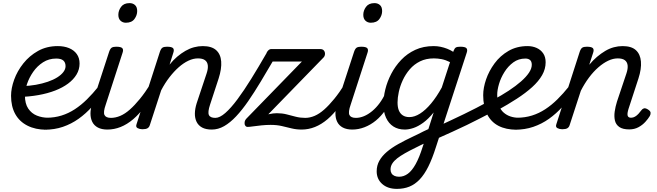

<svg xmlns="http://www.w3.org/2000/svg" viewBox="-20 -815 4220 1233"><path d="M277 18Q208 18 156.5 -8Q105 -34 78 -82.5Q51 -131 51 -200Q51 -248 71 -303.5Q91 -359 130 -408Q169 -457 224.5 -488Q280 -519 351 -519Q392 -519 423.5 -506Q455 -493 473 -468Q491 -443 491 -407Q491 -369 471.5 -336.5Q452 -304 417 -278Q382 -252 334 -233.5Q286 -215 227.5 -204.5Q169 -194 102 -192L122 -262Q169 -263 210.5 -270.5Q252 -278 287 -290Q322 -302 347.5 -318Q373 -334 387 -352.5Q401 -371 401 -390Q401 -414 386.5 -426.5Q372 -439 341 -439Q294 -439 256.5 -415Q219 -391 193 -353.5Q167 -316 153.5 -275.5Q140 -235 140 -203Q140 -149 161.5 -117.5Q183 -86 217 -72.5Q251 -59 288 -59Q302 -59 307.5 -47.5Q313 -36 311.5 -20.5Q310 -5 301 6.5Q292 18 277 18Z M266 18Q257 18 253 6.5Q249 -5 251 -20.5Q253 -36 260.5 -47.5Q268 -59 280 -59Q330 -59 375 -73Q420 -87 460.5 -113.5Q501 -140 538.5 -177Q576 -214 612 -259Q618 -266 629.5 -261Q641 -256 649 -246.5Q657 -237 651 -230Q613 -176 572 -130.5Q531 -85 484.5 -52Q438 -19 384 -0.5Q330 18 266 18Z M670 17Q633 17 608.5 4Q584 -9 572.5 -32.5Q561 -56 561 -86Q561 -116 573 -152L681 -483Q688 -503 697.5 -509Q707 -515 726 -515Q757 -515 765.5 -505.5Q774 -496 767 -476L659 -143Q642 -95 651 -76.5Q660 -58 693 -58Q707 -58 713 -46.5Q719 -35 716.5 -20.5Q714 -6 702.5 5.5Q691 17 670 17ZM788 -669Q768 -669 754 -682Q740 -695 740 -720Q740 -747 757.5 -771Q775 -795 812 -795Q833 -795 847 -782.5Q861 -770 861 -744Q861 -717 843.5 -693Q826 -669 788 -669Z M669 17Q655 17 648.5 5.5Q642 -6 644.5 -20.5Q647 -35 659 -46.5Q671 -58 692 -58Q722 -58 752.5 -71Q783 -84 814 -111.5Q845 -139 878.5 -180Q912 -221 947 -277Q956 -290 968 -289Q980 -288 986.5 -278.5Q993 -269 987 -257Q951 -187 913 -135Q875 -83 835.5 -49.5Q796 -16 754.5 0.5Q713 17 669 17Z M1340 17Q1302 17 1278 4Q1254 -9 1242.5 -32.5Q1231 -56 1231.5 -86.5Q1232 -117 1243 -152L1307 -344Q1317 -374 1314.5 -395.5Q1312 -417 1296.5 -428.5Q1281 -440 1251 -440Q1221 -440 1189.5 -425Q1158 -410 1127.5 -383Q1097 -356 1068 -318.5Q1039 -281 1015 -235L942 -11Q938 2 927.5 8.5Q917 15 894 15Q878 15 864 8Q850 1 857 -18L1007 -483Q1014 -503 1023.5 -509Q1033 -515 1052 -515Q1083 -515 1091.5 -505.5Q1100 -496 1093 -476L1069 -400Q1092 -429 1118 -451Q1144 -473 1171 -488.5Q1198 -504 1226 -511.5Q1254 -519 1282 -519Q1339 -519 1368 -493Q1397 -467 1400.5 -420Q1404 -373 1384 -311L1329 -143Q1313 -95 1321.5 -76.5Q1330 -58 1363 -58Q1377 -58 1383 -46.5Q1389 -35 1386.5 -20.5Q1384 -6 1372.5 5.5Q1361 17 1340 17Z M1340 17Q1326 17 1320.5 5.5Q1315 -6 1318 -20.5Q1321 -35 1332.5 -46.5Q1344 -58 1363 -58Q1391 -58 1427 -89.5Q1463 -121 1505 -177.5Q1547 -234 1593.5 -309Q1640 -384 1690 -471Q1697 -482 1707.5 -482Q1718 -482 1728 -475Q1738 -468 1742.5 -457.5Q1747 -447 1741 -437Q1696 -360 1654.5 -291Q1613 -222 1574 -165.5Q1535 -109 1496.5 -68Q1458 -27 1419.5 -5Q1381 17 1340 17Z M1917 17Q1883 17 1852.5 9.5Q1822 2 1790 -5.5Q1758 -13 1718 -13Q1690 -13 1660 -10Q1630 -7 1606 -3.5Q1582 0 1570 0Q1560 0 1554.5 -9Q1549 -18 1551 -31Q1553 -44 1564 -55L1919 -420H1700Q1689 -420 1685 -430Q1681 -440 1686 -460Q1692 -480 1701.5 -490Q1711 -500 1722 -500H2036Q2053 -500 2060.5 -490Q2068 -480 2067 -467Q2066 -454 2057 -445L1703 -81Q1720 -85 1733.5 -86.5Q1747 -88 1758 -88Q1792 -88 1821 -80.5Q1850 -73 1879 -65.5Q1908 -58 1940 -58Q1952 -58 1955 -48Q1958 -38 1953 -18Q1949 0 1940 8.5Q1931 17 1917 17Z M1917 17Q1903 17 1896.5 5.5Q1890 -6 1892.5 -20.5Q1895 -35 1907 -46.5Q1919 -58 1940 -58Q1970 -58 2000.5 -71Q2031 -84 2062 -111.5Q2093 -139 2126.5 -180Q2160 -221 2195 -277Q2204 -290 2216 -289Q2228 -288 2234.5 -278.5Q2241 -269 2235 -257Q2199 -187 2161 -135Q2123 -83 2083.5 -49.5Q2044 -16 2002.5 0.5Q1961 17 1917 17Z M2243 17Q2206 17 2181.5 4Q2157 -9 2145.5 -32.5Q2134 -56 2134 -86Q2134 -116 2146 -152L2254 -483Q2261 -503 2270.5 -509Q2280 -515 2299 -515Q2330 -515 2338.5 -505.5Q2347 -496 2340 -476L2232 -143Q2215 -95 2224 -76.5Q2233 -58 2266 -58Q2280 -58 2286 -46.5Q2292 -35 2289.5 -20.5Q2287 -6 2275.5 5.5Q2264 17 2243 17ZM2361 -669Q2341 -669 2327 -682Q2313 -695 2313 -720Q2313 -747 2330.5 -771Q2348 -795 2385 -795Q2406 -795 2420 -782.5Q2434 -770 2434 -744Q2434 -717 2416.5 -693Q2399 -669 2361 -669Z M2242 17Q2228 17 2221.5 5.5Q2215 -6 2217.5 -20.5Q2220 -35 2232 -46.5Q2244 -58 2265 -58Q2291 -58 2317.5 -69Q2344 -80 2370 -101.5Q2396 -123 2418 -153Q2440 -183 2457 -220Q2462 -235 2474.5 -234.5Q2487 -234 2496.5 -224.5Q2506 -215 2502 -201Q2484 -150 2456 -109.5Q2428 -69 2394 -41Q2360 -13 2321 2Q2282 17 2242 17Z M2529 398Q2470 398 2434.5 366.5Q2399 335 2399 285Q2399 248 2416 217.5Q2433 187 2464 160.5Q2495 134 2538 110Q2581 86 2632 62Q2649 54 2665.5 46Q2682 38 2698 29.5Q2714 21 2731 14L2765 -93Q2731 -51 2698 -27Q2665 -3 2635 7Q2605 17 2580 17Q2537 17 2506.5 -2.5Q2476 -22 2459 -59Q2442 -96 2442 -146Q2442 -190 2454.5 -241Q2467 -292 2492.5 -341Q2518 -390 2556.5 -430.5Q2595 -471 2647 -495Q2699 -519 2765 -519Q2788 -519 2809.5 -514.5Q2831 -510 2851.5 -502Q2872 -494 2891 -482L2892 -487Q2899 -505 2907.5 -510Q2916 -515 2936 -515Q2967 -515 2975.5 -505.5Q2984 -496 2977 -476L2779 131Q2756 204 2730.5 255Q2705 306 2675 337.5Q2645 369 2609 383.5Q2573 398 2529 398ZM2543 320Q2573 320 2599.5 300.5Q2626 281 2649.5 238.5Q2673 196 2694 129L2701 108Q2691 112 2682 117Q2673 122 2664 126Q2655 130 2646 135Q2609 153 2580 169.5Q2551 186 2530.5 202Q2510 218 2499 235.5Q2488 253 2488 273Q2488 288 2494.5 298.5Q2501 309 2513.5 314.5Q2526 320 2543 320ZM2609 -63Q2642 -63 2677.5 -85.5Q2713 -108 2748.5 -150.5Q2784 -193 2817 -253L2870 -416Q2842 -430 2816.5 -435Q2791 -440 2766 -440Q2716 -440 2677.5 -421Q2639 -402 2611.5 -370Q2584 -338 2566.5 -300Q2549 -262 2541 -224.5Q2533 -187 2533 -157Q2533 -126 2541.5 -105.5Q2550 -85 2567 -74Q2584 -63 2609 -63Z M2781 78Q2773 81 2767 72Q2761 63 2759 49Q2757 35 2759.5 22.5Q2762 10 2771 6Q2821 -17 2868.5 -39Q2916 -61 2959 -82Q3002 -103 3039 -122Q3076 -141 3105 -157Q3113 -161 3121 -152.5Q3129 -144 3134 -131.5Q3139 -119 3140 -107Q3141 -95 3133 -91Q3100 -74 3061.5 -54Q3023 -34 2978.5 -12.5Q2934 9 2884.5 31.5Q2835 54 2781 78Z M3298 18Q3229 18 3181 -7Q3133 -32 3108 -82Q3083 -132 3083 -204Q3083 -251 3101.5 -305Q3120 -359 3156 -408Q3192 -457 3245.5 -488Q3299 -519 3368 -519Q3400 -519 3426.5 -507Q3453 -495 3468.5 -472Q3484 -449 3484 -415Q3484 -372 3461.5 -332.5Q3439 -293 3397.5 -255.5Q3356 -218 3299 -181Q3242 -144 3173 -106L3146 -173Q3202 -203 3247.5 -233Q3293 -263 3326 -292Q3359 -321 3377 -348Q3395 -375 3395 -399Q3395 -420 3384 -429.5Q3373 -439 3354 -439Q3310 -439 3276.5 -414.5Q3243 -390 3219.5 -352.5Q3196 -315 3184.5 -275.5Q3173 -236 3173 -207Q3173 -166 3184 -137.5Q3195 -109 3214.5 -92Q3234 -75 3258.5 -67Q3283 -59 3309 -59Q3323 -59 3328.5 -47.5Q3334 -36 3332.5 -20.5Q3331 -5 3322 6.5Q3313 18 3298 18Z M3287 18Q3278 18 3274 6.5Q3270 -5 3272 -20.5Q3274 -36 3281.5 -47.5Q3289 -59 3301 -59Q3351 -59 3396 -73Q3441 -87 3481.5 -113.5Q3522 -140 3559.5 -177Q3597 -214 3633 -259Q3639 -266 3650.5 -261Q3662 -256 3670 -246.5Q3678 -237 3672 -230Q3634 -176 3593 -130.5Q3552 -85 3505.5 -52Q3459 -19 3405 -0.5Q3351 18 3287 18Z M4021 16Q3979 16 3957 0.5Q3935 -15 3929 -41Q3923 -67 3927.5 -98.5Q3932 -130 3942 -162L4003 -344Q4013 -374 4010.5 -395.5Q4008 -417 3992.5 -428.5Q3977 -440 3947 -440Q3917 -440 3885.5 -425Q3854 -410 3822.5 -382.5Q3791 -355 3762.5 -317Q3734 -279 3710 -232L3638 -11Q3634 2 3623.5 8.5Q3613 15 3590 15Q3574 15 3560 8Q3546 1 3553 -18L3703 -483Q3710 -503 3719.5 -509Q3729 -515 3748 -515Q3779 -515 3787.5 -505.5Q3796 -496 3789 -476L3764 -399Q3788 -428 3814 -450Q3840 -472 3867 -488Q3894 -504 3922 -511.5Q3950 -519 3978 -519Q4035 -519 4063.5 -493Q4092 -467 4096 -420Q4100 -373 4080 -311L4016 -115Q4012 -102 4010 -89Q4008 -76 4013 -67.5Q4018 -59 4033 -59Q4046 -59 4058 -66Q4070 -73 4080.5 -84.5Q4091 -96 4099 -107Q4105 -116 4115 -119Q4125 -122 4141 -112Q4157 -102 4158 -91.5Q4159 -81 4153 -70Q4143 -53 4124.5 -32.5Q4106 -12 4080 2Q4054 16 4021 16Z"/></svg>

Font: Playwrite HR
Style: Regular
Weight: 400
Designer: Veronika Burian, José Scaglione
Foundry: TypeTogether
Version: Version 1.002